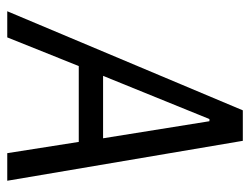

<svg xmlns="http://www.w3.org/2000/svg" viewBox="-100 -589 689 529"><g transform="rotate(90 244.5 -324.5)"><path d="M478 0 368 -649H284L11 0H83L162 -197H371L402 0ZM361 -264H189L308 -557H314Z"/></g></svg>

Font: Gamestation Condensed
Style: Italic
Weight: 400
Width: 3
Designer: Jonas Hecksher
Foundry: Jonas Hecksher, Playtypeª, e-types AS
Version: Version 1.003